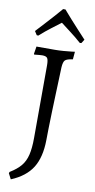

<svg xmlns="http://www.w3.org/2000/svg" viewBox="-109 -921 546 1109"><g transform="rotate(10 163.5 -366.5)"><path d="M40 144 23 111 26 103Q67 78 89.5 51Q112 24 121.5 -15.5Q131 -55 131 -115L132 -540Q132 -572 125 -582.5Q118 -593 95 -593Q89 -593 78 -592Q67 -591 57.5 -590Q48 -589 48 -589L46 -593L53 -637H161Q183 -637 210 -639Q237 -641 257 -643.5Q277 -646 277 -646L273 -601Q238 -596 228 -586Q218 -576 216 -544Q215 -517 213.5 -473.5Q212 -430 210 -378.5Q208 -327 206.5 -276Q205 -225 204 -183Q203 -141 203 -116Q202 -14 163.5 47.5Q125 109 40 144ZM52 -701 43 -702 29 -724Q53 -750 77.5 -776.5Q102 -803 122.5 -826Q143 -849 155 -863Q167 -877 167 -877H181Q181 -877 193 -863Q205 -849 225.5 -826Q246 -803 270.5 -776.5Q295 -750 319 -724L305 -702L296 -701Q261 -732 227.5 -757Q194 -782 174 -798Q153 -782 120.5 -757.5Q88 -733 52 -701Z"/></g></svg>

Font: Alegreya
Style: Regular
Weight: 400
Designer: Juan Pablo del Peral
Foundry: Huerta Tipografica
Version: Version 2.009